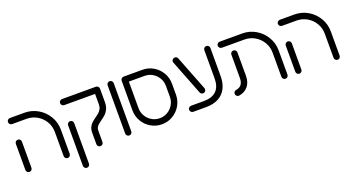

<svg xmlns="http://www.w3.org/2000/svg" viewBox="-46 -1063 3216 1750"><g transform="rotate(-20 1562.0 -187.5)"><path d="M37.8 -25.2V-278.9Q37.8 -291.1 46.5 -299.8Q55.2 -308.5 67.4 -308.5Q79.6 -308.5 88.1 -299.8Q96.7 -291.1 96.7 -278.9V-25.2Q96.7 -13 88.1 -4.3Q79.6 4.4 67.4 4.4Q55.2 4.4 46.5 -4.3Q37.8 -13 37.8 -25.2ZM438.5 4.4Q426.3 4.4 417.6 -4.3Q408.9 -13 408.9 -25.2V-259.3Q408.9 -313.7 381.9 -359.6Q354.8 -405.6 308.7 -432.6Q262.6 -459.6 208.1 -459.6H67.4Q55.2 -459.6 46.5 -468.3Q37.8 -477 37.8 -489.3Q37.8 -501.1 46.5 -509.8Q55.2 -518.5 67.4 -518.5H208.1Q278.5 -518.5 338.1 -483.5Q397.8 -448.5 432.8 -388.9Q467.8 -329.3 467.8 -259.3V-25.2Q467.8 -13 459.3 -4.3Q450.7 4.4 438.5 4.4Z M726.3 -24.4V-135.9Q726.3 -166.7 736.9 -188.5Q747.4 -210.4 762.4 -224.4Q777.4 -238.5 802.6 -256.3Q825.9 -272.6 839.6 -285Q853.3 -297.4 862.6 -315.7Q871.9 -334.1 871.9 -359.3V-489.3Q871.9 -501.1 880.6 -509.8Q889.3 -518.5 901.5 -518.5Q913.3 -518.5 922 -509.8Q930.7 -501.1 930.7 -489.3V-359.3Q930.7 -320.4 918.3 -293.3Q905.9 -266.3 888.5 -250Q871.1 -233.7 843.3 -214.1Q822.6 -199.6 811.5 -189.8Q800.4 -180 792.8 -166.7Q785.2 -153.3 785.2 -135.9V-24.4Q785.2 -12.2 776.5 -3.7Q767.8 4.8 755.9 4.8Q743.7 4.8 735 -3.7Q726.3 -12.2 726.3 -24.4ZM543.3 118.5V-274.4Q543.3 -286.7 552 -295.4Q560.7 -304.1 573 -304.1Q585.2 -304.1 593.7 -295.4Q602.2 -286.7 602.2 -274.4V118.5Q602.2 130.7 593.7 139.4Q585.2 148.1 573 148.1Q560.7 148.1 552 139.4Q543.3 130.7 543.3 118.5ZM543.3 -489.3Q543.3 -501.1 552 -509.8Q560.7 -518.5 573 -518.5H899.3Q911.5 -518.5 920.2 -509.8Q928.9 -501.1 928.9 -489.3Q928.9 -477 920.2 -468.3Q911.5 -459.6 899.3 -459.6H573Q560.7 -459.6 552 -468.3Q543.3 -477 543.3 -489.3Z M1006.3 -26.3V-493.7Q1006.3 -505.9 1015 -514.6Q1023.7 -523.3 1035.9 -523.3Q1048.1 -523.3 1056.7 -514.6Q1065.2 -505.9 1065.2 -493.7V-26.3Q1065.2 -14.1 1056.7 -5.4Q1048.1 3.3 1035.9 3.3Q1023.7 3.3 1015 -5.4Q1006.3 -14.1 1006.3 -26.3Z M1140.7 -201.9V-489.3Q1140.7 -501.1 1149.4 -509.8Q1158.1 -518.5 1170.4 -518.5H1352.2Q1409.6 -518.5 1458 -490Q1506.3 -461.5 1534.4 -413Q1562.6 -364.4 1562.6 -307V-201.9Q1562.6 -144.4 1534.3 -95.9Q1505.9 -47.4 1457.6 -18.9Q1409.3 9.6 1351.9 9.6Q1294.4 9.6 1245.9 -18.9Q1197.4 -47.4 1169.1 -95.9Q1140.7 -144.4 1140.7 -201.9ZM1351.9 -49.3Q1393 -49.3 1428 -69.8Q1463 -90.4 1483.3 -125.4Q1503.7 -160.4 1503.7 -201.9V-307Q1503.7 -348.5 1483.3 -383.5Q1463 -418.5 1428 -439.1Q1393 -459.6 1351.9 -459.6H1199.6V-201.9Q1199.6 -160.4 1220.2 -125.4Q1240.7 -90.4 1275.6 -69.8Q1310.4 -49.3 1351.9 -49.3Z M1627.8 -29.6Q1627.8 -41.5 1636.5 -50.2Q1645.2 -58.9 1657.4 -58.9H1781.9Q1862.6 -58.9 1903.3 -99.6Q1944.1 -140.4 1944.1 -221.1V-493.7Q1944.1 -505.9 1952.8 -514.4Q1961.5 -523 1973.7 -523Q1985.6 -523 1994.3 -514.4Q2003 -505.9 2003 -493.7V-221.1Q2003 -151.1 1977 -101.5Q1951.1 -51.9 1901.5 -25.9Q1851.9 0 1781.9 0H1657.4Q1645.2 0 1636.5 -8.7Q1627.8 -17.4 1627.8 -29.6ZM1772.2 -145.2 1640.7 -482.2Q1638.1 -487.8 1638.1 -494.4Q1638.1 -505.9 1646.3 -514.4Q1654.4 -523 1667.8 -523Q1676.7 -523 1684.3 -518.1Q1691.9 -513.3 1694.8 -505.6L1826.3 -168.9Q1828.5 -163.3 1828.5 -156.7Q1828.5 -144.8 1820.7 -136.3Q1813 -127.8 1799.3 -127.8Q1790 -127.8 1782.6 -132.6Q1775.2 -137.4 1772.2 -145.2Z M2097 4.4Q2085.2 4.4 2076.5 -4.1Q2067.8 -12.6 2067.8 -24.8Q2067.8 -35.6 2074.6 -43.7Q2081.5 -51.9 2091.9 -53.7Q2126.7 -58.5 2144.3 -81.3Q2161.9 -104.1 2161.9 -144.1V-370.7Q2161.9 -383 2170.4 -391.7Q2178.9 -400.4 2191.1 -400.4Q2203.3 -400.4 2212 -391.7Q2220.7 -383 2220.7 -370.7V-144.1Q2220.7 -82.6 2189.4 -43.9Q2158.1 -5.2 2102.6 4.1Q2100.7 4.4 2097 4.4ZM2550.7 4.4Q2538.5 4.4 2529.8 -4.3Q2521.1 -13 2521.1 -25.2V-259.3Q2521.1 -313.7 2494.1 -359.6Q2467 -405.6 2420.9 -432.6Q2374.8 -459.6 2320.4 -459.6H2101.9Q2090 -459.6 2081.3 -468.3Q2072.6 -477 2072.6 -489.3Q2072.6 -501.1 2081.3 -509.8Q2090 -518.5 2101.9 -518.5H2320.4Q2390.7 -518.5 2450.4 -483.5Q2510 -448.5 2545 -388.9Q2580 -329.3 2580 -259.3V-25.2Q2580 -13 2571.5 -4.3Q2563 4.4 2550.7 4.4Z M2655.9 -25.2V-278.9Q2655.9 -291.1 2664.6 -299.8Q2673.3 -308.5 2685.6 -308.5Q2697.8 -308.5 2706.3 -299.8Q2714.8 -291.1 2714.8 -278.9V-25.2Q2714.8 -13 2706.3 -4.3Q2697.8 4.4 2685.6 4.4Q2673.3 4.4 2664.6 -4.3Q2655.9 -13 2655.9 -25.2ZM3056.7 4.4Q3044.4 4.4 3035.7 -4.3Q3027 -13 3027 -25.2V-259.3Q3027 -313.7 3000 -359.6Q2973 -405.6 2926.9 -432.6Q2880.7 -459.6 2826.3 -459.6H2685.6Q2673.3 -459.6 2664.6 -468.3Q2655.9 -477 2655.9 -489.3Q2655.9 -501.1 2664.6 -509.8Q2673.3 -518.5 2685.6 -518.5H2826.3Q2896.7 -518.5 2956.3 -483.5Q3015.9 -448.5 3050.9 -388.9Q3085.9 -329.3 3085.9 -259.3V-25.2Q3085.9 -13 3077.4 -4.3Q3068.9 4.4 3056.7 4.4Z"/></g></svg>

Font: 26F Galaxy Hebrew Medium
Style: Regular
Weight: 500
Designer: C₂₉H₂₅N₃O₅
Version: Version 1.000